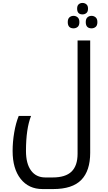

<svg xmlns="http://www.w3.org/2000/svg" viewBox="-20 -1032 727 1292"><path d="M266.1 240.2Q173.3 240.2 119.1 171.9Q64.9 103.5 64.9 -16.1Q64.9 -77.6 75.7 -140.9Q86.4 -204.1 106 -252H189Q154.8 -165.5 154.8 -16.1Q154.8 69.3 189 115.7Q223.1 162.1 285.2 162.1H334Q420.9 162.1 461.4 122.6Q502 83 502 2.9V-759.8H586.9V-3.9Q586.9 117.2 526.9 178.7Q466.8 240.2 337.9 240.2ZM535.2 -935.1Q499 -935.1 499 -974.1Q499 -993.7 509.3 -1002.9Q519.5 -1012.2 535.2 -1012.2Q550.3 -1012.2 561.3 -1002.9Q572.3 -993.7 572.3 -974.1Q572.3 -953.1 561.3 -944.1Q550.3 -935.1 535.2 -935.1ZM475.1 -841.3Q436 -841.3 436 -883.3Q436 -905.3 447.3 -915.3Q458.5 -925.3 475.1 -925.3Q490.7 -925.3 502.4 -915.3Q514.2 -905.3 514.2 -883.3Q514.2 -860.4 502.4 -850.8Q490.7 -841.3 475.1 -841.3ZM596.2 -841.3Q557.1 -841.3 557.1 -883.3Q557.1 -905.3 568.4 -915.3Q579.6 -925.3 596.2 -925.3Q611.8 -925.3 623.5 -915.3Q635.3 -905.3 635.3 -883.3Q635.3 -860.4 623.5 -850.8Q611.8 -841.3 596.2 -841.3Z"/></svg>

Font: Noto Sans Kufi Arabic
Style: Regular
Weight: 400
Designer: Monotype Design team
Foundry: Monotype Imaging Inc.
Version: Version 1.02